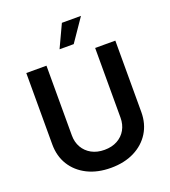

<svg xmlns="http://www.w3.org/2000/svg" viewBox="-167 -1067 1064 1200"><g transform="rotate(-20 364.5 -467.5)"><path d="M364.7 10.7Q275.4 10.7 208.7 -22.7Q142.1 -56.2 105.2 -115.5Q68.4 -174.8 68.4 -252.9V-727.5H202.6V-263.7Q202.6 -218.8 222.7 -183.8Q242.7 -148.9 279.1 -128.9Q315.4 -108.9 364.7 -108.9Q414.1 -108.9 450.4 -128.9Q486.8 -148.9 506.6 -183.8Q526.4 -218.8 526.4 -263.7V-727.5H660.6V-252.9Q660.6 -174.8 623.8 -115.5Q586.9 -56.2 520.3 -22.7Q453.6 10.7 364.7 10.7ZM314.5 -795.9 384.8 -946.3H511.7L408.7 -795.9Z"/></g></svg>

Font: V-Inter
Style: SemiBold-600
Weight: 600
Designer: Rasmus Andersson
Foundry: rsms
Version: Version 4.000;git-4146feb